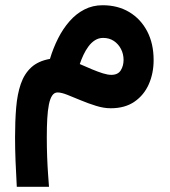

<svg xmlns="http://www.w3.org/2000/svg" viewBox="-20 -410 655 741"><path d="M456.9 -178.9Q456.9 -155.8 446 -138.4Q435.1 -121.1 409.4 -121.1Q396 -121.1 376.9 -127Q357.8 -133 335.2 -142.4Q312.7 -151.8 287.9 -162.8Q293.8 -180.4 302.1 -198.2Q310.5 -216 321.4 -230.8Q332.4 -245.7 346.6 -254.7Q360.8 -263.7 378.1 -263.7Q401.8 -263.7 419.5 -251.9Q437.1 -240 447 -220.7Q456.9 -201.4 456.9 -178.9ZM172.8 -182.7Q127.7 -174.7 100.7 -150Q73.7 -125.2 60.2 -85.9Q46.7 -46.6 42.4 5.4Q38.1 57.4 38.1 119.7Q38.1 164.7 40 212.2Q42 259.8 44.8 311H169.1Q167.8 293 165.6 263.2Q163.4 233.3 162 196.1Q160.6 158.9 160.6 118.8Q160.6 79.5 162.4 47.8Q164.2 16 168.7 -6.5Q173.2 -29.1 181.3 -41.1Q189.4 -53.2 202.3 -53.2Q216.7 -53.2 240.2 -43.9Q263.6 -34.7 292.2 -22.7Q320.8 -10.7 350.7 -1.5Q380.6 7.8 407.4 7.8Q462.1 7.8 498.9 -17.5Q535.7 -42.8 554.3 -85Q572.9 -127.2 572.9 -178.1Q572.9 -241.8 548 -289.3Q523.2 -336.7 479 -363.3Q434.8 -389.8 376.1 -389.8Q337.7 -389.8 305.8 -373.4Q273.8 -357 248.6 -328.2Q223.3 -299.5 204.4 -262.2Q185.5 -224.9 172.8 -182.7Z"/></svg>

Font: Vazirmatn NL
Style: Regular
Weight: 400
Designer: Saber Rastikerdar
Foundry: Saber Rastikerdar
Version: Version 33.003